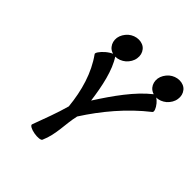

<svg xmlns="http://www.w3.org/2000/svg" viewBox="-278 -1273 1500 1500"><g transform="rotate(45 471.5 -523.0)"><path d="M233 -747C320 -626 363 -476 379 -316C352 -217 312 -114 275 -13C271 0 299 16 339 23C378 30 414 26 418 13C465 -93 456 -199 481 -306C584 -467 714 -623 872 -747C883 -756 872 -787 847 -817C836 -830 824 -841 813 -848C841 -847 871 -859 896 -880C920 -902 937 -930 941 -960C946 -990 939 -1018 921 -1040C904 -1061 877 -1072 847 -1072C817 -1072 787 -1061 762 -1040C738 -1018 721 -990 716 -960C712 -930 719 -902 737 -880C748 -867 764 -857 781 -852C666 -762 563 -616 470 -471C451 -614 421 -756 360 -848L361 -847C391 -847 421 -859 446 -880C470 -902 487 -930 491 -960C496 -990 489 -1018 471 -1040C454 -1061 427 -1072 397 -1072C367 -1072 337 -1061 312 -1040C288 -1018 271 -990 266 -960C262 -930 269 -902 287 -880C298 -866 314 -856 333 -851C318 -845 299 -833 280 -817C246 -787 225 -756 233 -747Z"/></g></svg>

Font: Nupuram Black Oblique
Style: Regular
Weight: 900
Designer: Santhosh Thottingal (santhosh.thottingal@gmail.com)
Foundry: SMC
Version: Version 1.000